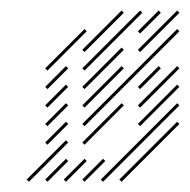

<svg xmlns="http://www.w3.org/2000/svg" viewBox="-20 -346 366 370"><path d="M35.7 4.3 111.4 -71.4 107.1 -75.7 31.4 0ZM71.4 4.3 111.4 -35.7 107.1 -40 67.1 0ZM107.1 4.3 147.1 -35.7 142.9 -40 102.9 0ZM142.9 4.3 182.9 -35.7 178.6 -40 138.6 0ZM178.6 4.3 325.7 -142.9 321.4 -147.1 174.3 0ZM214.3 4.3 325.7 -107.1 321.4 -111.4 210 0ZM71.4 -67.1 111.4 -107.1 107.1 -111.4 67.1 -71.4ZM71.4 -102.9 111.4 -142.9 107.1 -147.1 67.1 -107.1ZM71.4 -138.6 111.4 -178.6 107.1 -182.9 67.1 -142.9ZM71.4 -174.3 111.4 -214.3 107.1 -218.6 67.1 -178.6ZM71.4 -210 147.1 -285.7 142.9 -290 67.1 -214.3ZM142.9 -245.7 218.6 -321.4 214.3 -325.7 138.6 -250ZM142.9 -210 254.3 -321.4 250 -325.7 138.6 -214.3ZM142.9 -174.3 218.6 -250 214.3 -254.3 138.6 -178.6ZM142.9 -138.6 218.6 -214.3 214.3 -218.6 138.6 -142.9ZM142.9 -102.9 325.7 -285.7 321.4 -290 138.6 -107.1ZM142.9 -67.1 218.6 -142.9 214.3 -147.1 138.6 -71.4ZM250 -102.9 325.7 -178.6 321.4 -182.9 245.7 -107.1ZM250 -138.6 325.7 -214.3 321.4 -218.6 245.7 -142.9ZM250 -174.3 290 -214.3 285.7 -218.6 245.7 -178.6ZM250 -245.7 325.7 -321.4 321.4 -325.7 245.7 -250ZM250 -281.4 290 -321.4 285.7 -325.7 245.7 -285.7Z"/></svg>

Font: Gossip Low Needlepoint
Style: Regular
Weight: 100
Width: 3
Designer: Deborah Khodanovich
Version: Version 1.001;Glyphs 3.3.1 (3343)